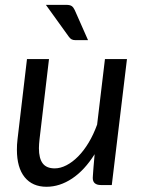

<svg xmlns="http://www.w3.org/2000/svg" viewBox="-20 -744 565 772"><path d="M177 -506.5 139 -184.5Q138 -174.5 137.2 -165.5Q136.5 -156.5 136.5 -148Q136.5 -107 151.8 -87Q167 -67 200 -67Q223 -67 247.2 -79.5Q271.5 -92 294.2 -115Q317 -138 336.5 -170.5Q356 -203 370.5 -243L402 -506.5H490.5L429.5 0H385.5Q370 0 361.5 -7Q353 -14 353 -28.5Q353 -29 353.5 -37.5Q354 -46 354.8 -56Q355.5 -66 356.2 -74.5Q357 -83 357 -83.5L360.5 -124Q320 -59.5 270 -26.2Q220 7 167 7Q110.5 7 79.2 -31.5Q48 -70 48 -142Q48 -152 48.5 -162.5Q49 -173 50.5 -184.5L88.5 -506.5ZM246 -724.5Q261.5 -724.5 268.5 -719.5Q275.5 -714.5 280.5 -703.5L334 -582.5H284.5Q274.5 -582.5 268.5 -585.5Q262.5 -588.5 257 -596L164.5 -724.5Z"/></svg>

Font: LatoHex
Style: Italic
Weight: 400
Italic angle: -7°
Designer: Lukasz Dziedzic
Foundry: tyPoland Lukasz Dziedzic
Version: Version 1.104; Western+Polish opensource